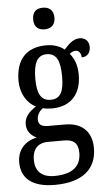

<svg xmlns="http://www.w3.org/2000/svg" viewBox="-64 -799 598 1078"><g transform="rotate(-5 235.0 -260.5)"><path d="M220 -637C252 -637 280 -654 280 -698C280 -743 252 -759 220 -759C185 -759 160 -743 160 -698C160 -654 185 -637 220 -637ZM200 238C361 238 437 166 437 51C437 -31 393 -95 285 -95H191C155 -95 137 -107 137 -136C137 -164 154 -185 171 -197C183 -193 207 -191 221 -191C334 -191 388 -264 388 -366C388 -426 370 -461 348 -488C358 -496 368 -502 383 -502C401 -502 413 -484 413 -462C448 -462 463 -488 463 -517C463 -546 445 -570 410 -570C369 -570 341 -534 322 -514C299 -533 264 -547 221 -547C104 -547 48 -477 48 -362C48 -292 82 -234 133 -210C94 -185 67 -156 67 -115C67 -71 96 -48 122 -36C63 -24 12 18 12 95C12 185 74 238 200 238ZM219 -240C164 -240 143 -282 143 -364C143 -451 164 -497 218 -497C274 -497 294 -453 294 -365C294 -281 275 -240 219 -240ZM202 188C127 188 95 147 95 89C95 14 140 -6 182 -6H273C325 -6 353 14 353 71C353 137 315 188 202 188Z"/></g></svg>

Font: Noto Serif Myanmar Condensed Medium
Style: Regular
Weight: 500
Width: 3
Designer: Ben Mitchell and the Monotype Design Team
Foundry: Monotype Imaging Inc.
Version: Version 2.106